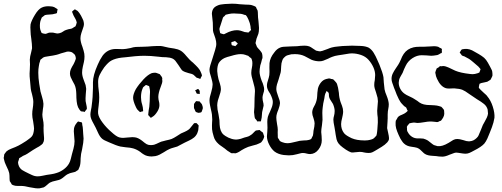

<svg xmlns="http://www.w3.org/2000/svg" viewBox="-135 -790 2729 1043"><path d="M319 -37Q319 -19 311 21Q304 47 303 70Q303 75 302.5 86.5Q302 98 300 107Q298 116 294 124Q293 125 292 128.5Q291 132 290 133Q288 134 286 135.5Q284 137 282 138Q274 144 272 144Q268 145 264 146Q260 147 256 148Q247 149 231 157Q225 160 214 169.5Q203 179 197 182Q188 188 167 192Q150 195 136 202Q131 205 120 215Q109 225 102 228Q92 231 80 233Q63 235 25 227Q-1 220 -22 220H-39Q-53 220 -60 217Q-67 215 -71 212Q-72 211 -76 203Q-82 194 -82 194Q-83 191 -82.5 188Q-82 185 -83 183Q-83 160 -85 150Q-89 134 -99 115Q-100 112 -105 101.5Q-110 91 -112 81Q-115 69 -115 68Q-115 64 -113 58Q-113 50 -111 47L-105 39Q-101 33 -98 31Q-90 24 -74.5 18Q-59 12 -52 9Q-35 2 -17 -9Q1 -20 7 -24Q9 -26 20 -33.5Q31 -41 38 -49Q48 -61 50 -91Q50 -99 45 -131Q40 -153 40 -169Q40 -186 43 -202Q44 -207 45 -217.5Q46 -228 46 -236Q46 -247 43 -260.5Q40 -274 39 -278Q33 -298 32 -309Q30 -325 28 -353L26 -375Q25 -388 27 -413L28 -441L27 -466Q27 -472 29 -484Q30 -490 34 -504.5Q38 -519 39 -527V-533Q39 -549 35 -579Q31 -605 31 -619Q30 -627 30 -642Q30 -653 31 -658Q36 -679 55 -710Q73 -740 92 -749Q113 -759 144 -755Q146 -755 151 -754Q156 -753 160 -751L173 -743Q174 -742 175.5 -741.5Q177 -741 178 -740L177 -735Q175 -729 175 -725V-722Q175 -718 168.5 -716.5Q162 -715 161 -715Q153 -712 140 -711.5Q127 -711 120 -710L109 -708L100 -701L92 -695Q91 -693 88 -685Q80 -668 82 -639Q83 -629 88 -618Q89 -617 89.5 -615Q90 -613 91 -611Q92 -610 95.5 -609.5Q99 -609 100 -608Q103 -608 105.5 -607Q108 -606 111 -606Q115 -606 123 -609.5Q131 -613 136 -613H149Q154 -613 163 -610.5Q172 -608 176 -608Q186 -608 198 -613Q201 -614 206.5 -618Q212 -622 216 -624Q222 -627 236 -631Q240 -632 246.5 -633Q253 -634 257 -636L268 -643L275 -647Q277 -650 277.5 -653Q278 -656 279 -657Q282 -666 282 -668Q282 -669 279 -678Q277 -684 270.5 -695Q264 -706 262 -712Q260 -718 258 -722Q258 -723 257 -724.5Q256 -726 257 -727Q257 -728 259.5 -730Q262 -732 263 -733Q265 -734 267.5 -736.5Q270 -739 271 -739Q272 -740 273.5 -738.5Q275 -737 276 -737Q278 -735 282.5 -733Q287 -731 289 -728Q296 -721 305 -705Q307 -700 313 -689Q319 -678 320 -669L321 -660Q321 -654 319 -646Q318 -641 314 -631Q312 -626 307 -610.5Q302 -595 302 -582Q302 -563 313 -535Q321 -511 323 -498Q324 -493 324 -483Q324 -468 321 -454Q319 -446 315 -428Q311 -410 311 -396Q311 -379 319 -358Q327 -337 330 -328L333 -309V-304Q333 -295 331 -279Q329 -253 330 -241Q331 -233 333 -226Q335 -219 336 -211L337 -201Q337 -196 328 -187Q326 -182 325 -182L317 -184Q307 -184 304 -186Q302 -188 300 -190.5Q298 -193 297 -194Q288 -206 284.5 -221.5Q281 -237 280 -258Q280 -265 279.5 -280Q279 -295 277 -307Q275 -319 270 -330Q266 -338 259.5 -349.5Q253 -361 249 -371Q245 -381 245 -391Q245 -403 250 -414.5Q255 -426 265 -442Q272 -456 275 -465Q275 -467 276 -468.5Q277 -470 277 -472Q277 -477 276 -480.5Q275 -484 274 -487Q273 -488 273 -489.5Q273 -491 272 -492Q272 -492 266 -498L256 -506Q246 -510 235 -510Q230 -510 227 -509Q224 -508 221 -507L196 -500Q180 -494 171 -492Q160 -489 151.5 -488Q143 -487 138 -486Q122 -484 114 -482Q112 -482 108.5 -481Q105 -480 103 -479Q99 -478 92 -471L86 -467Q83 -464 83 -459Q78 -447 76 -431Q73 -415 73 -395Q73 -367 78 -335Q82 -307 85 -293Q87 -284 93.5 -263.5Q100 -243 101 -226Q101 -212 98 -197Q95 -170 95 -168Q95 -157 99 -137Q100 -132 101 -125Q102 -118 102 -109Q102 -103 101.5 -94.5Q101 -86 102 -74Q102 -66 103.5 -52.5Q105 -39 104 -30Q104 -22 97 -10Q95 -7 92.5 -5.5Q90 -4 88 -2Q80 5 64 13L44 25Q37 29 25 37.5Q13 46 3 51Q-11 56 -21 64Q-23 65 -26 66.5Q-29 68 -31 70Q-32 72 -32 74.5Q-32 77 -33 79Q-34 81 -35.5 85.5Q-37 90 -37 92Q-37 101 -32 113Q-25 127 -14 134Q-3 141 20 152Q22 153 38 160.5Q54 168 69 168Q81 168 97 164.5Q113 161 119 160Q127 159 143 156.5Q159 154 171 150Q192 144 211 130Q230 116 240 98Q246 88 250 71.5Q254 55 256 47Q258 40 264 18Q270 -4 270 -23Q270 -32 268 -50Q266 -68 266 -77Q266 -87 267 -92Q270 -108 281 -121Q282 -122 284 -125Q286 -128 289 -130H290Q292 -130 301 -127Q303 -127 305.5 -126.5Q308 -126 309 -125Q312 -122 312 -111Q315 -101 315.5 -86.5Q316 -72 317 -63Q319 -45 319 -37Z M944 -109V-105Q944 -98 943 -95Q943 -80 936.5 -66Q930 -52 919 -43Q908 -34 892 -26.5Q876 -19 868 -15Q860 -11 848 -4.5Q836 2 828 6Q819 9 806 12.5Q793 16 785 20Q775 24 755 37Q744 44 732 50Q720 56 709 58Q697 60 689 60Q663 60 646 49Q640 46 636 42.5Q632 39 628 36Q609 22 588 16Q575 12 547 10Q529 8 519 6Q497 1 457 -17Q429 -28 419 -37Q407 -48 398 -68Q389 -88 385 -96L375 -115Q366 -131 361 -143Q356 -155 356 -167Q356 -176 358.5 -188.5Q361 -201 362 -207Q365 -226 366 -240Q367 -254 368 -263Q370 -297 370 -313V-343Q370 -381 396 -439Q407 -465 422 -487Q449 -524 495 -524L532 -523Q546 -523 574 -529Q589 -534 603 -535Q616 -536 641 -536Q650 -537 667 -537Q675 -537 691 -539Q723 -541 739 -540Q749 -539 762 -535.5Q775 -532 782 -531Q790 -530 811 -526.5Q832 -523 846 -515Q860 -507 877 -486L894 -467Q906 -455 913 -450Q917 -446 929.5 -434Q942 -422 950 -410Q955 -401 960 -388Q960 -386 961 -384Q962 -382 962 -381Q962 -378 960 -375Q958 -372 957 -370Q956 -369 955 -365.5Q954 -362 953 -361L943 -365Q941 -366 938 -366.5Q935 -367 933 -368Q929 -371 925 -375.5Q921 -380 917 -383Q909 -389 889 -393Q866 -399 857 -406Q854 -407 852 -410.5Q850 -414 848 -416Q842 -424 834 -437Q824 -452 817.5 -460Q811 -468 800 -473Q792 -477 768 -479Q746 -479 725 -482Q683 -487 649 -487Q627 -487 598 -484.5Q569 -482 547 -479Q543 -479 526 -477Q509 -475 495 -471Q481 -467 470 -461Q454 -453 431 -424Q415 -401 406.5 -383.5Q398 -366 398 -345Q398 -330 399 -319.5Q400 -309 401 -302Q404 -281 404 -261Q404 -240 401 -217Q400 -210 398.5 -196.5Q397 -183 398 -173Q401 -152 422.5 -123.5Q444 -95 470 -73Q496 -49 512 -44Q523 -41 534 -41Q542 -41 558 -43Q576 -45 584 -45Q593 -45 598 -44Q615 -42 636 -26Q640 -23 651 -14Q662 -5 672 -3Q674 -2 676.5 -2.5Q679 -3 681 -2H690Q701 -2 714.5 -8.5Q728 -15 735 -18Q741 -21 751 -23Q761 -25 766 -27Q786 -31 797 -35Q809 -40 824.5 -50Q840 -60 848 -65Q855 -68 868.5 -74Q882 -80 891 -87Q896 -91 901.5 -98.5Q907 -106 910 -109Q916 -117 918 -119Q922 -123 933 -121Q943 -111 944 -109ZM725 -263Q725 -256 726 -250.5Q727 -245 728 -241Q731 -231 731 -219Q731 -203 721 -186Q707 -163 694 -156Q693 -155 689 -152.5Q685 -150 684 -150Q681 -152 679 -155Q677 -158 676 -159Q670 -165 670 -165L671 -176Q672 -189 676 -210Q679 -240 679 -271Q680 -278 680 -291Q680 -302 677 -314Q676 -316 676 -318.5Q676 -321 675 -322Q674 -323 670 -324Q666 -325 665 -326Q664 -326 661 -327.5Q658 -329 657 -328Q656 -328 651 -323Q649 -321 646.5 -319.5Q644 -318 642 -315Q641 -313 638 -305Q631 -287 631 -262Q631 -241 637 -223Q642 -206 642 -194Q642 -193 642.5 -190Q643 -187 642 -186Q641 -185 638.5 -184.5Q636 -184 634 -184L626 -181L621 -185Q611 -195 611 -195Q606 -202 603 -209Q588 -241 588 -259Q588 -278 603 -306Q620 -333 644.5 -359Q669 -385 690 -393Q700 -395 708 -395Q712 -395 717 -393Q722 -391 725 -390L733 -387Q735 -385 741 -376Q742 -375 743.5 -373Q745 -371 745 -369Q747 -367 746.5 -363Q746 -359 746 -358Q747 -355 747 -350Q747 -340 738 -318Q725 -285 725 -263ZM950 -285Q950 -284 950.5 -282.5Q951 -281 950 -280Q949 -279 947.5 -279.5Q946 -280 945 -280Q943 -281 940 -280.5Q937 -280 935 -281Q933 -282 931.5 -286Q930 -290 929 -292L925 -300Q926 -301 928 -301Q930 -301 931 -302Q932 -303 936 -305Q940 -307 941 -307Q942 -307 945 -303.5Q948 -300 950 -296ZM928 -183 924 -191Q923 -195 921.5 -197.5Q920 -200 919 -202Q918 -206 918.5 -209.5Q919 -213 919 -216Q919 -217 918.5 -219.5Q918 -222 919 -224Q919 -226 920.5 -228Q922 -230 923 -231Q924 -233 926 -235.5Q928 -238 930 -240Q931 -241 934 -240.5Q937 -240 938 -240Q947 -240 949 -239Q951 -238 953 -234Q960 -227 962 -223Q964 -218 965.5 -212.5Q967 -207 967 -203Q967 -200 965 -195.5Q963 -191 963 -190Q962 -189 961.5 -186Q961 -183 960 -182Q959 -180 953.5 -178.5Q948 -177 943 -177Q940 -178 935 -179.5Q930 -181 928 -183Z M1283 -16 1273 -11Q1263 -5 1237 1Q1221 5 1213 8Q1193 16 1177 26Q1156 41 1143 43L1135 42Q1133 42 1128.5 42.5Q1124 43 1121 42Q1121 42 1112 36Q1102 31 1086 17Q1080 12 1068.5 4.5Q1057 -3 1051 -9Q1032 -26 1026 -48Q1018 -74 1017 -88Q1016 -100 1016.5 -108.5Q1017 -117 1017 -123Q1019 -140 1017 -157Q1017 -168 1014 -181.5Q1011 -195 1010 -199Q1009 -204 1006 -218Q1003 -232 1003 -244Q1003 -261 1012 -288Q1020 -316 1020 -330Q1020 -344 1012 -370Q1003 -395 1003 -412Q1003 -426 1021 -478Q1037 -527 1039 -540Q1040 -544 1040 -551Q1040 -565 1035 -582Q1033 -590 1028 -602.5Q1023 -615 1022 -624Q1021 -632 1021.5 -645Q1022 -658 1021 -667Q1021 -674 1019 -686Q1016 -713 1016 -715Q1016 -724 1019 -733Q1025 -752 1049 -761Q1060 -766 1085 -768Q1111 -770 1125 -770Q1147 -770 1168 -767Q1188 -765 1199 -765Q1205 -765 1215.5 -764.5Q1226 -764 1233 -762L1244 -758Q1252 -755 1254 -753Q1256 -752 1259 -743Q1263 -737 1264 -734Q1266 -727 1266 -713Q1266 -696 1269 -676Q1269 -670 1270.5 -658.5Q1272 -647 1272 -638Q1272 -625 1271 -619Q1270 -607 1263 -592Q1257 -578 1256 -569Q1253 -557 1253 -556Q1253 -554 1256 -548L1261 -535Q1265 -530 1268.5 -526Q1272 -522 1275 -519Q1286 -506 1288 -501Q1291 -492 1291 -478Q1291 -475 1290 -472Q1289 -469 1288 -467Q1286 -457 1283.5 -449Q1281 -441 1279 -435Q1275 -413 1275 -401Q1275 -382 1287 -350Q1293 -338 1296 -326Q1300 -314 1300 -305Q1300 -294 1295 -281Q1291 -267 1291 -260Q1291 -252 1292 -246.5Q1293 -241 1294 -237Q1297 -227 1297 -216Q1296 -208 1289 -181Q1288 -175 1287.5 -162.5Q1287 -150 1285 -144Q1284 -142 1283.5 -137Q1283 -132 1282 -131Q1281 -130 1276.5 -130.5Q1272 -131 1271 -131L1263 -130Q1262 -131 1258 -138L1250 -147Q1249 -150 1248 -155Q1247 -160 1247 -163Q1245 -175 1245 -181Q1245 -192 1247 -210L1248 -259Q1250 -283 1250 -295Q1250 -314 1240 -346Q1230 -378 1230 -394Q1230 -403 1231 -409Q1232 -415 1233 -420Q1236 -434 1236 -446Q1236 -457 1234 -462Q1234 -463 1232.5 -467.5Q1231 -472 1230 -473Q1229 -475 1223 -478Q1215 -486 1213 -487Q1210 -488 1206 -489Q1202 -490 1198 -492Q1187 -496 1173 -496Q1152 -496 1120 -486Q1096 -480 1085 -475Q1064 -465 1053 -447Q1045 -431 1045 -404Q1047 -379 1052 -360Q1054 -353 1059.5 -336Q1065 -319 1065 -306Q1065 -292 1055 -264Q1047 -242 1046 -231Q1045 -227 1045 -218Q1045 -197 1052 -169Q1056 -147 1057 -137Q1057 -131 1058 -113Q1059 -95 1064 -81.5Q1069 -68 1079 -59Q1082 -56 1085 -54.5Q1088 -53 1090 -51Q1105 -41 1124 -35.5Q1143 -30 1159 -33Q1170 -34 1193 -43Q1197 -44 1206.5 -46.5Q1216 -49 1222 -53Q1234 -59 1245 -72Q1247 -74 1250 -77Q1253 -80 1255 -81Q1257 -82 1261.5 -82Q1266 -82 1269 -83L1275 -84Q1277 -83 1283 -77Q1292 -71 1292 -71Q1296 -64 1297 -58Q1300 -52 1300 -50V-48Q1300 -43 1294 -31Q1288 -21 1283 -16ZM1152 -626Q1162 -626 1173 -623Q1177 -622 1183.5 -619.5Q1190 -617 1194 -616L1209 -614L1214 -613Q1216 -614 1218.5 -617Q1221 -620 1222 -621Q1223 -622 1224.5 -623Q1226 -624 1228 -626Q1230 -629 1227 -634Q1227 -646 1222 -664Q1214 -688 1207 -699L1201 -707Q1199 -709 1194 -709Q1181 -714 1173 -715Q1149 -717 1135 -717Q1122 -717 1108 -714Q1094 -711 1091 -710L1084 -702Q1079 -699 1076 -694Q1075 -692 1072 -681L1063 -653Q1062 -650 1059.5 -643Q1057 -636 1057 -631Q1057 -630 1060 -615Q1060 -611 1061 -610Q1062 -609 1065 -608.5Q1068 -608 1069 -607Q1078 -604 1080 -604Q1083 -604 1086 -606Q1089 -608 1092 -609Q1124 -626 1152 -626ZM1138 -541Q1142 -539 1143 -539Q1143 -539 1151 -547Q1157 -553 1157 -553Q1157 -553 1151 -559Q1144 -566 1142 -567Q1139 -567 1135 -565Q1131 -563 1128 -563L1122 -561V-559V-554Q1122 -548 1125 -544Z M1955 -4Q1944 5 1913 23Q1909 25 1898.5 31.5Q1888 38 1879 40Q1875 41 1867 41Q1861 41 1853.5 40Q1846 39 1842 38Q1832 35 1819 35Q1810 35 1796 37Q1782 39 1773 38Q1761 34 1744 23Q1741 21 1726.5 10.5Q1712 0 1703 -12Q1696 -22 1693 -34Q1690 -46 1688.5 -58Q1687 -70 1686 -75L1682 -99Q1676 -127 1676 -140Q1676 -149 1680 -163Q1681 -167 1682 -173Q1683 -179 1683 -187Q1683 -203 1674 -225Q1671 -231 1662 -244Q1653 -257 1652 -269Q1652 -282 1650 -286Q1650 -286 1645 -291L1639 -296Q1638 -296 1638 -293L1632 -281Q1629 -273 1627 -256L1621 -228Q1620 -222 1618 -206Q1616 -190 1616 -176L1617 -139Q1617 -137 1614 -110Q1610 -86 1610 -73Q1610 -65 1612 -51L1613 -28Q1613 -1 1595 22.5Q1577 46 1550 47Q1541 47 1530 44Q1526 43 1521.5 42Q1517 41 1510 41Q1503 41 1492.5 44Q1482 47 1477 48Q1456 54 1434 54Q1424 54 1406 52Q1376 48 1356 33Q1339 19 1327 -5Q1315 -29 1315 -50Q1315 -58 1317 -74L1318 -96L1317 -128Q1317 -142 1320 -155Q1324 -168 1332 -184Q1333 -187 1340 -203.5Q1347 -220 1347 -237Q1347 -252 1333 -280Q1331 -283 1326 -291Q1321 -299 1318 -307.5Q1315 -316 1315 -324Q1315 -339 1322 -358Q1323 -362 1325 -368Q1327 -374 1328 -382Q1329 -388 1329 -400Q1329 -407 1328.5 -421.5Q1328 -436 1329 -447Q1332 -477 1355 -505Q1369 -525 1388 -532Q1400 -537 1427 -537Q1441 -537 1448 -538Q1468 -538 1479 -539Q1485 -540 1497.5 -541Q1510 -542 1519 -542Q1534 -542 1545 -538Q1553 -535 1564.5 -526.5Q1576 -518 1582 -515L1596 -512L1604 -511Q1605 -511 1617 -514Q1624 -516 1645 -524Q1659 -530 1667 -532Q1682 -536 1701 -537.5Q1720 -539 1726 -540Q1760 -542 1777 -542Q1798 -542 1808 -541Q1811 -541 1824.5 -540.5Q1838 -540 1849 -537.5Q1860 -535 1868 -531Q1884 -521 1895 -503Q1906 -485 1914 -466Q1922 -447 1926 -439Q1944 -395 1948 -371Q1950 -351 1950 -342Q1952 -318 1954 -305Q1957 -289 1965 -271Q1976 -244 1977 -224Q1977 -211 1974 -197Q1973 -192 1972 -185Q1971 -178 1971 -168V-147Q1971 -133 1970 -126Q1968 -106 1968 -94Q1969 -88 1973 -71Q1978 -49 1978 -42V-35Q1978 -30 1974.5 -25Q1971 -20 1969 -17ZM1917 -151Q1916 -157 1915 -168Q1914 -179 1914 -188Q1914 -197 1916 -215Q1918 -231 1918 -240Q1918 -247 1916 -259Q1913 -271 1908 -287Q1898 -313 1898 -328Q1898 -342 1901 -355Q1903 -373 1903 -382Q1903 -403 1893 -425Q1883 -447 1867 -465Q1851 -483 1826 -491.5Q1801 -500 1776 -500Q1765 -500 1749.5 -497Q1734 -494 1725 -493Q1720 -492 1702 -489.5Q1684 -487 1669 -481Q1656 -476 1647 -471Q1631 -464 1621.5 -460.5Q1612 -457 1600 -457Q1579 -457 1558 -465Q1549 -469 1538 -475.5Q1527 -482 1520 -485Q1497 -496 1467 -496Q1453 -496 1447 -495Q1424 -490 1417 -485L1409 -478Q1408 -476 1405.5 -474Q1403 -472 1402 -470Q1401 -468 1398 -460Q1393 -447 1392.5 -430.5Q1392 -414 1391 -405Q1390 -395 1386 -384Q1384 -375 1378 -357Q1373 -344 1369.5 -331Q1366 -318 1366 -307Q1366 -293 1376 -267Q1386 -243 1386 -229Q1386 -219 1377 -194Q1371 -180 1369 -172Q1366 -162 1366 -151Q1366 -140 1370 -116Q1374 -96 1374 -85Q1374 -80 1373.5 -71.5Q1373 -63 1374 -52V-45Q1374 -41 1377 -37.5Q1380 -34 1381 -32Q1383 -26 1387 -23Q1389 -21 1393.5 -19.5Q1398 -18 1400 -17Q1413 -12 1426 -12Q1442 -12 1472 -20Q1486 -24 1493 -25L1514 -27Q1534 -27 1543 -30Q1546 -31 1549.5 -32Q1553 -33 1555 -35Q1556 -35 1558 -40L1565 -54Q1566 -59 1567 -67Q1568 -75 1568 -79Q1574 -105 1574 -120Q1574 -130 1568 -148Q1561 -166 1561 -178Q1561 -192 1568 -206Q1575 -220 1577 -223Q1587 -245 1588 -268Q1588 -273 1589 -286Q1590 -299 1592 -309Q1597 -328 1609 -342.5Q1621 -357 1638 -361Q1650 -364 1652 -364Q1656 -364 1659 -363Q1662 -362 1664 -361Q1669 -361 1675 -359Q1675 -359 1683 -351L1691 -342Q1693 -340 1694 -337.5Q1695 -335 1696 -333Q1702 -317 1706 -285Q1707 -260 1715 -236Q1717 -231 1723 -215Q1729 -199 1729 -184Q1729 -176 1727 -165.5Q1725 -155 1724 -151Q1718 -129 1718 -116Q1718 -88 1733 -68Q1741 -57 1762 -46Q1787 -31 1824 -28Q1832 -27 1847 -27Q1858 -27 1863 -28Q1888 -32 1896 -39Q1896 -39 1903 -46Q1904 -48 1906.5 -50Q1909 -52 1910 -54Q1911 -56 1911 -58.5Q1911 -61 1912 -63Q1912 -66 1913.5 -73Q1915 -80 1915 -88Q1919 -130 1917 -151Z M2526 -70Q2520 -54 2512.5 -37.5Q2505 -21 2496 -10Q2480 8 2440 28Q2438 29 2426 35.5Q2414 42 2404 44Q2400 45 2392 45Q2384 45 2354 40L2343 39Q2337 39 2327 43Q2321 45 2316.5 47Q2312 49 2308 50Q2284 61 2268 61Q2257 61 2249 60Q2241 59 2235 58Q2228 57 2215 56.5Q2202 56 2191.5 53.5Q2181 51 2173 46Q2169 44 2157 32Q2147 22 2141 18Q2132 12 2118.5 10Q2105 8 2099 7Q2075 4 2060 -10Q2054 -15 2048 -24.5Q2042 -34 2040 -37Q2036 -44 2030 -58Q2021 -78 2017 -93Q2013 -108 2014 -123Q2015 -126 2014.5 -129Q2014 -132 2015 -134Q2016 -136 2021 -144Q2025 -152 2026 -153Q2031 -159 2038.5 -162.5Q2046 -166 2049 -167Q2063 -173 2069 -178Q2070 -179 2074.5 -182.5Q2079 -186 2080 -188L2076 -195Q2073 -203 2072 -205Q2067 -210 2061 -213Q2044 -230 2041 -235Q2033 -246 2020 -276Q2018 -283 2012 -297Q2005 -313 2001 -326Q2000 -329 1996 -340Q1992 -351 1992 -362Q1992 -377 1998.5 -390.5Q2005 -404 2014 -417Q2023 -430 2028 -438Q2034 -447 2042 -465Q2049 -484 2058 -497Q2077 -525 2112 -533Q2126 -536 2143 -536Q2160 -536 2165 -536Q2175 -536 2185 -537Q2195 -538 2206 -538L2223 -539Q2234 -539 2245 -536Q2247 -535 2255 -530Q2256 -530 2260 -528Q2264 -526 2265 -524Q2266 -523 2265.5 -520Q2265 -517 2265 -516Q2265 -514 2265.5 -509.5Q2266 -505 2265 -504Q2264 -502 2262 -501Q2260 -500 2258 -500Q2250 -494 2241 -491Q2219 -487 2207 -487Q2198 -487 2182 -489L2156 -490Q2130 -490 2105.5 -474Q2081 -458 2069 -433Q2065 -426 2060 -414Q2055 -402 2052 -394Q2049 -388 2042 -376.5Q2035 -365 2033 -356Q2031 -346 2031 -341Q2031 -323 2040 -306.5Q2049 -290 2064 -280Q2072 -274 2090 -266Q2111 -256 2113 -254L2132 -242Q2145 -231 2155 -227Q2166 -222 2184 -220Q2191 -219 2206 -219Q2210 -219 2224.5 -218Q2239 -217 2249 -214Q2260 -211 2262 -210Q2265 -208 2273 -198Q2276 -195 2276 -194Q2278 -191 2278 -181Q2281 -162 2267 -143L2261 -135Q2260 -134 2257 -133Q2254 -132 2253 -132Q2251 -131 2247.5 -129Q2244 -127 2241 -127H2237Q2232 -127 2229 -128Q2213 -130 2202 -130Q2190 -130 2168 -126Q2144 -122 2132 -122Q2114 -125 2110 -124Q2106 -124 2098 -122Q2096 -121 2093.5 -121Q2091 -121 2089 -120L2086 -116Q2084 -114 2080.5 -110Q2077 -106 2076 -103Q2075 -101 2075.5 -97.5Q2076 -94 2076 -92V-84Q2076 -78 2081 -71Q2089 -56 2103 -47Q2117 -38 2135 -38H2150Q2160 -38 2165 -37Q2168 -36 2179 -32Q2188 -29 2203 -16Q2215 -6 2222 -2Q2238 3 2242 4Q2267 7 2302 -14Q2317 -24 2327 -29.5Q2337 -35 2349 -35Q2361 -35 2381 -29Q2400 -22 2413 -22Q2418 -22 2426 -24Q2436 -26 2445.5 -33Q2455 -40 2461 -48Q2464 -52 2465 -55Q2466 -58 2467 -60L2478 -86Q2486 -106 2488 -111Q2494 -123 2498 -129Q2504 -139 2509.5 -151Q2515 -163 2516 -173L2515 -184Q2515 -191 2514 -195Q2509 -213 2494.5 -225Q2480 -237 2456 -251L2416 -278Q2390 -297 2377 -302Q2363 -308 2332 -310L2305 -309Q2293 -309 2287 -311Q2258 -320 2239 -362Q2232 -377 2231 -389Q2231 -390 2230 -392.5Q2229 -395 2230 -397Q2230 -400 2232 -405Q2234 -410 2235 -412L2237 -418Q2239 -420 2249 -425Q2250 -428 2255 -430Q2256 -431 2259 -430.5Q2262 -430 2263 -430Q2273 -432 2277 -431Q2280 -431 2284.5 -429.5Q2289 -428 2292 -427Q2301 -424 2317 -416Q2324 -412 2338 -406Q2366 -394 2419 -388L2432 -387Q2444 -387 2459 -392Q2460 -393 2464 -394Q2468 -395 2469 -396Q2470 -398 2470.5 -400Q2471 -402 2472 -404Q2472 -406 2474 -409.5Q2476 -413 2475 -415Q2475 -416 2470 -421Q2464 -429 2456 -435L2435 -453Q2421 -465 2413 -470Q2399 -478 2387 -484Q2378 -486 2374 -489Q2374 -489 2365 -501Q2362 -504 2362 -505Q2362 -506 2365 -509Q2366 -511 2369 -516Q2372 -521 2375 -522Q2377 -523 2381.5 -523Q2386 -523 2389 -524Q2415 -527 2443 -509Q2449 -506 2466 -496Q2483 -486 2495 -476Q2506 -466 2515 -450Q2524 -434 2526 -430Q2528 -425 2533 -416.5Q2538 -408 2539 -401Q2541 -387 2540 -378Q2539 -375 2537 -371.5Q2535 -368 2534 -365Q2532 -362 2531 -360Q2530 -358 2530 -357L2512 -346Q2506 -344 2496.5 -342.5Q2487 -341 2480 -339Q2479 -338 2475 -337Q2471 -336 2470 -335Q2469 -334 2468.5 -329Q2468 -324 2467 -322L2466 -314Q2467 -311 2471 -307.5Q2475 -304 2476 -302L2494 -285Q2497 -282 2503 -277Q2509 -272 2512 -267Q2531 -245 2542 -210.5Q2553 -176 2551 -150Q2547 -125 2537.5 -99.5Q2528 -74 2526 -70Z"/></svg>

Font: Rubik-Burned
Style: Regular
Weight: 400
Designer: NaN (generative design), Hubert & Fischer (Rubik source font outlines)
Foundry: NaN, Hubert & Fischer
Version: Version 1.000